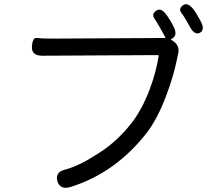

<svg xmlns="http://www.w3.org/2000/svg" viewBox="-20 -870 1040 920"><path d="M318 26Q268 41 255 -2Q243 -46 294 -58Q358 -74 456 -138Q542 -193 610 -280Q660 -344 697 -441Q729 -527 740 -601Q741 -606 736 -606L183 -603Q130 -603 133 -647Q136 -691 156.5 -688Q177 -685 230 -685L769 -688Q774 -688 772 -692Q734 -761 719.5 -782Q705 -803 729 -819Q753 -836 782 -793Q799 -768 810 -746Q835 -699 802 -684Q797 -682 801 -679L806 -676Q846 -651 832 -606Q831 -601 826 -577Q811 -504 778 -416Q736 -302 682 -232Q532 -41 318 26ZM938 -713Q912 -699 888 -745Q864 -789 849 -808.5Q834 -828 857 -845Q880 -862 911 -820Q920 -807 939 -773Q965 -728 938 -713Z"/></svg>

Font: Resource Han Rounded HK
Style: Regular
Weight: 400
Designer: Cyano Hao (round all glyphs); Ryoko NISHIZUKA  (kana, bopomofo & ideographs); Paul D. Hunt (Latin, Greek & Cyrillic); Sa
Foundry: Cyano Hao
Version: 0.990